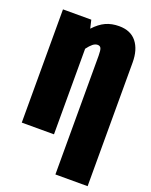

<svg xmlns="http://www.w3.org/2000/svg" viewBox="-169 -805 871 1109"><g transform="rotate(20 267.0 -250.5)"><path d="M511 -545V215H313V-515Q313 -548 307.5 -560Q302 -572 287 -572Q272 -572 257.5 -560.5Q243 -549 226 -526V0H28V-696H202L214 -645Q249 -683 285 -699.5Q321 -716 367 -716Q438 -716 474.5 -670Q511 -624 511 -545Z"/></g></svg>

Font: Fira Sans Extra Condensed Black
Style: Regular
Weight: 900
Width: 1
Designer: Carrois Corporate & Edenspiekermann AG
Foundry: Carrois Corporate GbR & Edenspiekermann AG
Version: Version 4.203